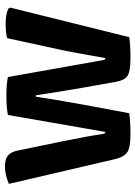

<svg xmlns="http://www.w3.org/2000/svg" viewBox="95 -640 550 780"><g transform="rotate(-90 370.0 -250.0)"><path d="M113 -60 13 -489Q52 -505 83.5 -505Q115 -505 129.5 -491.5Q144 -478 149 -450L187 -266Q207 -168 216 -105Q218 -97 224 -97L293 -493Q324 -499 371 -499Q418 -499 447 -493L516 -105Q517 -97 524 -97Q542 -201 555 -266L605 -496Q626 -502 664.5 -502Q703 -502 725 -491L729 -483L609 0Q576 5 523.5 5Q471 5 452 -7Q433 -19 427 -58L405 -181Q385 -296 373 -379H367Q360 -327 334 -182L300 0Q265 5 213 5Q161 5 141.5 -8Q122 -21 113 -60Z"/></g></svg>

Font: Signika
Style: Semibold
Weight: 600
Designer: Anna Giedrys
Foundry: Anna Giedrys
Version: Version 1.001